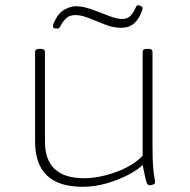

<svg xmlns="http://www.w3.org/2000/svg" viewBox="-20 -713 733 739"><path d="M298 6Q115 6 115 -168V-513Q115 -525 132 -525H136Q153 -525 153 -513V-168Q153 -27 304 -27Q342 -27 385.5 -38Q429 -49 468 -69Q507 -89 529 -114V-513Q529 -525 545 -525H551Q567 -525 567 -513V-150Q567 -96 569.5 -68Q572 -40 574.5 -28.5Q577 -17 577 -11Q577 -6 570 -3Q563 0 556 0Q551 0 547.5 -4.5Q544 -9 540 -25.5Q536 -42 529 -78Q510 -59 472.5 -39.5Q435 -20 389 -7Q343 6 298 6ZM203 -603Q197 -603 190.5 -604Q184 -605 184 -610Q184 -618 187 -625Q204 -663 228 -676Q252 -689 271 -689Q299 -689 332.5 -677Q366 -665 397.5 -652.5Q429 -640 450 -640Q472 -640 483.5 -653.5Q495 -667 500.5 -680Q506 -693 510 -693Q516 -693 522.5 -689.5Q529 -686 529 -683Q529 -680 527.5 -674Q526 -668 519 -654Q507 -630 490 -618Q473 -606 445 -606Q416 -606 384.5 -618.5Q353 -631 323 -643Q293 -655 270 -655Q247 -655 234 -642Q221 -629 214.5 -616Q208 -603 203 -603Z"/></svg>

Font: Asap Expanded Thin
Style: Regular
Weight: 100
Width: 7
Designer: Pablo Cosgaya
Foundry: Omnibus-Type
Version: Version 3.001; ttfautohint (v1.8.4.7-5d5b)